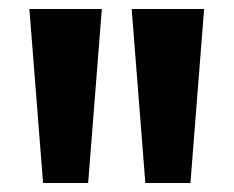

<svg xmlns="http://www.w3.org/2000/svg" viewBox="-20 -828 521 428"><path d="M76 -420 45.5 -808H207L176.5 -420ZM304 -420 273.5 -808H435L404.5 -420Z"/></svg>

Font: Encode Sans SmExp
Style: Bold
Weight: 700
Width: 6
Designer: Multiple Designers
Foundry: Impallari Type
Version: Version 3.002; ttfautohint (v1.8.3) -l 8 -r 50 -G 200 -x 14 